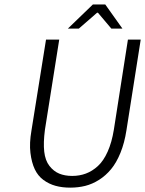

<svg xmlns="http://www.w3.org/2000/svg" viewBox="-20 -840 659 872"><path d="M288.1 -710 401.9 -819.8H458L536.1 -710H485.8L424.8 -782.2H420.9L337.9 -710ZM298.8 12.2Q262.2 12.2 232.2 3.9Q202.1 -4.4 177 -22.9Q151.9 -41.5 137.7 -71.8Q123.5 -102.1 118.2 -145.8Q112.8 -189.5 123 -248L189 -660.2H249L184.1 -251Q176.3 -191.4 180.9 -151.1Q185.5 -110.8 204.6 -86.4Q223.6 -62 249 -51.5Q274.4 -41 308.1 -41Q341.3 -41 370.1 -51.8Q398.9 -62.5 424.6 -85.9Q450.2 -109.4 469 -151.4Q487.8 -193.4 497.1 -251L561 -660.2H619.1L554.2 -248Q545.4 -190.9 527.1 -146Q508.8 -101.1 484.6 -71.8Q460.4 -42.5 429.9 -23.2Q399.4 -3.9 367.2 4.2Q335 12.2 298.8 12.2Z"/></svg>

Font: Office Code Pro D Light Italic
Style: Regular
Weight: 300
Italic angle: -9°
Designer: Nathan Rutzky & Paul D. Hunt
Foundry: Adobe Systems Incorporated
Version: Version 1.004;PS 001.004;hotconv 1.0.70;makeotf.lib2.5.58329